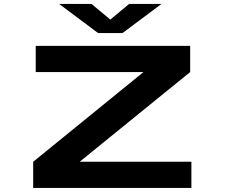

<svg xmlns="http://www.w3.org/2000/svg" viewBox="-20 -926 1140 946"><path d="M143.5 0V-129L687 -571H156V-700H917V-571L372.5 -129H923V0ZM271.5 -906.5H431L523.5 -829.5L616 -906.5H775.5L583.5 -763H463.5Z"/></svg>

Font: Trispace Expanded
Style: Bold
Weight: 700
Width: 7
Designer: Tyler Finck
Foundry: Etcetera Type Company
Version: Version 1.210; ttfautohint (v1.8.3)